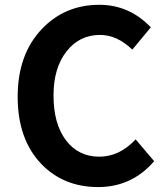

<svg xmlns="http://www.w3.org/2000/svg" viewBox="-20 -756 682 790"><path d="M383.8 13.7Q241.2 13.7 149.4 -82Q52.7 -183.6 52.7 -357.9Q52.7 -532.2 152.3 -636.7Q247.1 -736.3 388.7 -736.3Q511.7 -736.3 600.6 -643.6L524.4 -551.8Q461.9 -612.3 391.6 -612.3Q307.6 -612.3 254.9 -545.9Q200.2 -477.5 200.2 -363.3Q200.2 -246.1 251.5 -178.7Q302.7 -111.3 388.7 -111.3Q471.7 -111.3 538.1 -182.6L614.3 -92.8Q522.5 13.7 383.8 13.7Z"/></svg>

Font: Bpmf GenSeki Gothic B
Style: B
Weight: 700
Foundry: But Ko
Version: Version 1.320